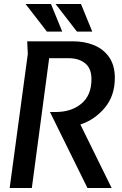

<svg xmlns="http://www.w3.org/2000/svg" viewBox="-20 -933 607 953"><path d="M138 0H28L118 -665L115 -728H342Q399 -728 446 -709Q493 -690 521.5 -649.5Q550 -609 550 -546Q550 -458 500.5 -398.5Q451 -339 379 -315L534 0H414L228 -377H256Q334 -377 384 -418.5Q434 -460 434 -540Q434 -593 403 -618.5Q372 -644 321 -644H224ZM382 -913 438 -776H362L256 -913ZM233 -913 289 -776H213L107 -913Z"/></svg>

Font: Rosario SemiBold
Style: Italic
Weight: 600
Italic angle: -8.05°
Designer: Hector Gatti
Foundry: Omnibus Type
Version: Version 1.101; ttfautohint (v1.8.1.43-b0c9)